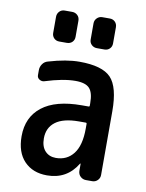

<svg xmlns="http://www.w3.org/2000/svg" viewBox="-85 -811 671 882"><g transform="rotate(10 250.0 -370.0)"><path d="M297.9 -259.8Q224.6 -259.8 188.5 -232.4Q152.3 -205.1 152.3 -155.3Q152.3 -117.2 171.4 -96.7Q190.4 -76.2 221.7 -76.2Q273.4 -76.2 303.7 -115.2Q334 -154.3 334 -232.4V-254.9Q334 -259.8 329.1 -259.8ZM195.3 9.8Q128.9 9.8 89.4 -31.2Q49.8 -72.3 49.8 -147.5Q49.8 -236.3 112.8 -285.6Q175.8 -335 297.9 -335H329.1Q334 -335 334 -339.8V-351.6Q334 -400.4 315.4 -420.4Q296.9 -440.4 250 -440.4Q192.4 -440.4 109.4 -414.1Q97.7 -410.2 86.4 -417Q75.2 -423.8 75.2 -436.5V-460Q75.2 -475.6 84.5 -488.8Q93.8 -502 109.4 -505.9Q191.4 -530.3 252.9 -530.3Q359.4 -530.3 399.9 -487.8Q440.4 -445.3 440.4 -332V-35.2Q440.4 -20.5 430.2 -10.3Q419.9 0 405.3 0H376Q361.3 0 350.6 -9.8Q339.8 -19.5 338.9 -35.2V-69.3Q338.9 -70.3 337.9 -70.3Q335.9 -70.3 335.9 -69.3Q288.1 9.8 195.3 9.8ZM320.3 -750H355.5Q370.1 -750 379.9 -740.2Q389.6 -730.5 389.6 -714.8V-639.6Q389.6 -625 379.9 -615.2Q370.1 -605.5 355.5 -605.5H320.3Q305.7 -605.5 295.4 -615.2Q285.2 -625 285.2 -639.6V-714.8Q285.2 -729.5 295.4 -739.7Q305.7 -750 320.3 -750ZM179.7 -750Q194.3 -750 204.6 -740.2Q214.8 -730.5 214.8 -714.8V-639.6Q214.8 -625 205.1 -615.2Q195.3 -605.5 179.7 -605.5H144.5Q129.9 -605.5 120.1 -615.2Q110.4 -625 110.4 -639.6V-714.8Q110.4 -729.5 120.1 -739.7Q129.9 -750 144.5 -750Z"/></g></svg>

Font: Rounded-L Mgen+ 1m medium
Style: Regular
Weight: 500
Designer: [Source Han Sans]
Ryoko NISHIZUKA  (kana & ideographs); Paul D. Hunt (Latin, Greek & Cyrillic); Wenlong ZHANG  (bopomofo
Version: Version 1.059.20150602